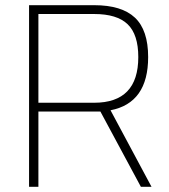

<svg xmlns="http://www.w3.org/2000/svg" viewBox="-20 -720 653 740"><path d="M128 -290V0H92V-700H343Q449 -700 500 -652Q551 -604 551 -500Q551 -323 406 -295L564 0H523L367 -290ZM513 -500Q513 -587 472 -626.5Q431 -666 343 -666H128V-324H343Q513 -324 513 -500Z"/></svg>

Font: Titillium Web
Style: Thin
Weight: 200
Version: Version 1.001;PS 57.000;hotconv 1.0.70;makeotf.lib2.5.55311